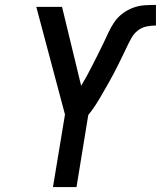

<svg xmlns="http://www.w3.org/2000/svg" viewBox="-20 -763 656 783"><path d="M196 0 245 -296 128 -735H233L311 -413Q324 -435 335.5 -456Q347 -477 358 -499Q369 -521 380 -542.5Q391 -564 401.5 -586Q412 -608 422 -630Q432 -652 446 -672.5Q460 -693 480 -708Q500 -723 523 -731.5Q546 -740 569.5 -741.5Q593 -743 616 -743V-659Q597 -659 577.5 -655Q558 -651 542 -638.5Q526 -626 516 -608Q506 -590 497.5 -572Q489 -554 480.5 -536.5Q472 -519 463 -501Q454 -483 445 -465.5Q436 -448 426 -430.5Q416 -413 406 -395.5Q396 -378 386 -361Q376 -344 364.5 -327Q353 -310 340 -294L292 0Z"/></svg>

Font: Iosevka Aile Medium
Style: Italic
Weight: 500
Italic angle: -9°
Designer: Belleve Invis
Foundry: Belleve Invis
Version: Version 31.1.0; ttfautohint (v1.8.4)